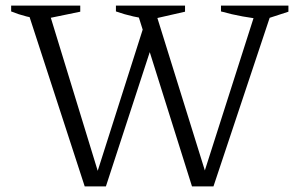

<svg xmlns="http://www.w3.org/2000/svg" viewBox="-20 -669 1075 689"><path d="M669 0 468 -639H534L723 -32H707L901 -639H959L746 0ZM284 0 76 -639H152L338 -32H323L502 -594L537 -542L360 0ZM132 -599Q103 -603 75 -610Q47 -617 20 -628V-649H268V-627ZM521 -599Q490 -603 458.5 -610Q427 -617 396 -628V-649H644V-627ZM929 -599Q890 -603 851 -610Q812 -617 773 -628V-649H1015V-627Z"/></svg>

Font: Piazzolla 24pt Light
Style: Regular
Weight: 300
Designer: Juan Pablo del Peral
Foundry: Huerta Tipografica
Version: Version 2.005